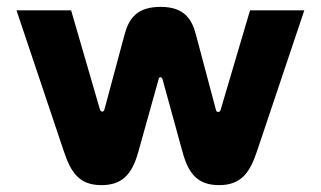

<svg xmlns="http://www.w3.org/2000/svg" viewBox="-20 -530 934 559"><path d="M383 -89 442 -300C443 -307 451 -307 453 -300L511 -89C528 -26 554 9 618 9C684 9 708 -30 728 -89L866 -500H708L622 -209C621 -205 617 -204 615 -204C612 -204 610 -206 609 -209L551 -427C540 -470 520 -510 448 -510C379 -510 355 -477 342 -427L284 -211C283 -207 280 -205 278 -205C276 -205 272 -207 271 -211L187 -500H28L166 -89C186 -30 209 9 275 9C333 9 364 -19 383 -89Z"/></svg>

Font: LT Wave Alt Black
Style: Regular
Weight: 900
Designer: Daniel Lyons
Version: Version 2.5 (Glyphs App)